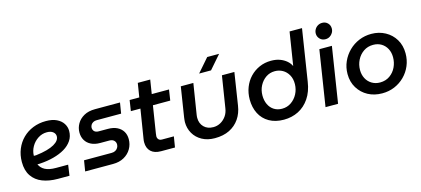

<svg xmlns="http://www.w3.org/2000/svg" viewBox="-59 -1209 3728 1700"><g transform="rotate(-15 1805.0 -359.0)"><path d="M310 0Q231 0 170 -23.5Q109 -47 74.5 -97.5Q40 -148 40 -226Q40 -290 62.5 -344.5Q85 -399 125 -438.5Q165 -478 219.5 -500Q274 -522 338 -522Q397 -522 436.5 -503Q476 -484 496 -452.5Q516 -421 516 -385Q516 -335 490.5 -297Q465 -259 421 -233Q377 -207 319 -191.5Q261 -176 196 -172Q187 -171 180.5 -171Q174 -171 168 -172Q182 -137 218.5 -117.5Q255 -98 318 -98H430L416 0ZM157 -252Q162 -252 167 -252Q172 -252 178 -252Q236 -259 277.5 -270.5Q319 -282 346 -297.5Q373 -313 385.5 -330.5Q398 -348 398 -367Q398 -391 378 -407.5Q358 -424 321 -424Q277 -424 239.5 -399.5Q202 -375 180 -336Q158 -297 157 -255Q157 -254 157 -253.5Q157 -253 157 -252Z M560 -1 576 -99H828Q849 -99 863.5 -107Q878 -115 886.5 -129Q895 -143 895 -159Q895 -181 880 -195.5Q865 -210 837 -210H754Q706 -210 671.5 -227Q637 -244 618.5 -275Q600 -306 600 -347Q600 -389 621.5 -426.5Q643 -464 684.5 -487.5Q726 -511 787 -511H1016L1000 -413H776Q757 -413 743.5 -405.5Q730 -398 723 -386.5Q716 -375 715 -361Q715 -339 728.5 -326Q742 -313 769 -313H851Q901 -313 935.5 -296Q970 -279 988.5 -249Q1007 -219 1007 -178Q1007 -130 983.5 -89.5Q960 -49 917 -25Q874 -1 816 -1Z M1256 0Q1195 0 1163 -30.5Q1131 -61 1131 -115Q1131 -130 1134 -147L1213 -638H1327L1252 -165Q1249 -148 1249 -139Q1249 -121 1259.5 -109.5Q1270 -98 1291 -98H1399L1383 0ZM1089 -412 1104 -510H1465L1450 -412Z M2064 -510 2018 -214Q2008 -146 1973 -95Q1938 -44 1881.5 -16Q1825 12 1747 12Q1680 12 1630 -15.5Q1580 -43 1553 -90Q1526 -137 1526 -194Q1526 -203 1527.5 -214.5Q1529 -226 1530 -236L1573 -510H1688L1643 -228Q1642 -221 1641.5 -214.5Q1641 -208 1641 -202Q1641 -151 1673 -118.5Q1705 -86 1760 -86Q1794 -86 1824.5 -102.5Q1855 -119 1876.5 -149Q1898 -179 1904 -221L1950 -510ZM1759 -577 1866 -700H1975L1868 -577Z M2380 12Q2302 12 2246 -20Q2190 -52 2161 -109Q2132 -166 2132 -239Q2132 -298 2152 -349.5Q2172 -401 2208.5 -439.5Q2245 -478 2294.5 -500Q2344 -522 2402 -522Q2448 -522 2483 -509Q2518 -496 2543 -474.5Q2568 -453 2580 -427H2581L2629 -730H2743L2669 -258Q2656 -170 2615 -109.5Q2574 -49 2513.5 -18.5Q2453 12 2380 12ZM2389 -86Q2436 -86 2473 -111.5Q2510 -137 2531.5 -178Q2553 -219 2554 -267Q2555 -316 2535 -351.5Q2515 -387 2482.5 -405.5Q2450 -424 2411 -424Q2365 -424 2329 -399.5Q2293 -375 2271.5 -334Q2250 -293 2250 -243Q2250 -198 2267 -162Q2284 -126 2315.5 -106Q2347 -86 2389 -86Z M2763 0 2843 -510H2958L2878 0ZM2919 -581Q2888 -581 2868 -602Q2848 -623 2848 -651Q2848 -672 2858.5 -690Q2869 -708 2887 -718.5Q2905 -729 2927 -729Q2957 -729 2977 -709Q2997 -689 2997 -659Q2997 -638 2986.5 -620Q2976 -602 2958.5 -591.5Q2941 -581 2919 -581Z M3281 12Q3209 12 3152 -18.5Q3095 -49 3061 -104.5Q3027 -160 3027 -232Q3027 -293 3050.5 -345.5Q3074 -398 3114.5 -438Q3155 -478 3208 -500Q3261 -522 3321 -522Q3391 -522 3448 -491Q3505 -460 3538 -405Q3571 -350 3571 -277Q3571 -217 3549 -164.5Q3527 -112 3487 -72Q3447 -32 3394.5 -10Q3342 12 3281 12ZM3287 -86Q3339 -86 3377 -113Q3415 -140 3435 -182.5Q3455 -225 3455 -273Q3455 -317 3437 -351Q3419 -385 3387 -404.5Q3355 -424 3312 -424Q3262 -424 3224 -398Q3186 -372 3164.5 -329.5Q3143 -287 3143 -237Q3143 -195 3161 -160.5Q3179 -126 3212 -106Q3245 -86 3287 -86Z"/></g></svg>

Font: MuseoModerno Medium
Style: Italic
Weight: 500
Italic angle: -9°
Designer: Pablo Cosgaya, Héctor Gatti, Marcela Romero, and the Authors of The MuseoModerno Project.
Foundry: Omnibus-Type Team
Version: Version 1.003